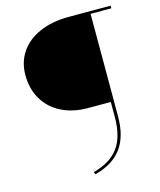

<svg xmlns="http://www.w3.org/2000/svg" viewBox="-127 -749 878 1052"><g transform="rotate(-15 312.5 -222.5)"><path d="M602 -643H484V-62Q484 52 434.5 119Q385 186 282 213L277 199Q375 173 420.5 110.5Q466 48 466 -62V-148H337Q252 -148 187.5 -180.5Q123 -213 87.5 -272.5Q52 -332 52 -411Q52 -485 90.5 -541Q129 -597 199.5 -627.5Q270 -658 363 -658H602Z"/></g></svg>

Font: Ysabeau Infant Thin
Style: Regular
Weight: 200
Designer: Christian Thalmann (Catharsis Fonts)
Version: Version 0.003